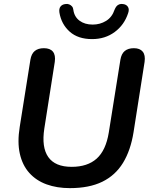

<svg xmlns="http://www.w3.org/2000/svg" viewBox="-20 -962 778 992"><path d="M341 10Q274 10 220.5 -9.5Q167 -29 131.5 -68.5Q96 -108 82.5 -167.5Q69 -227 82 -307L137 -653Q142 -684 159.5 -698.5Q177 -713 207 -713Q239 -713 253.5 -695Q268 -677 263 -642L209 -298Q194 -201 229.5 -150.5Q265 -100 350 -100Q432 -100 479.5 -142.5Q527 -185 542 -277L602 -653Q607 -684 624.5 -698.5Q642 -713 672 -713Q703 -713 717.5 -695Q732 -677 727 -642L670 -279Q655 -185 615.5 -120.5Q576 -56 508.5 -23Q441 10 341 10ZM456 -760Q383 -760 340 -798.5Q297 -837 287 -897Q284 -917 292.5 -928Q301 -939 317 -941Q328 -943 337 -939.5Q346 -936 352 -929Q358 -922 359 -911Q364 -875 391 -855Q418 -835 459 -835Q497 -835 528 -854Q559 -873 572 -912Q576 -922 581.5 -929Q587 -936 596 -939.5Q605 -943 616 -941Q633 -939 641 -926.5Q649 -914 642 -894Q622 -833 572.5 -796.5Q523 -760 456 -760Z"/></svg>

Font: Nunito ExtraLight
Style: Italic
Weight: 200
Italic angle: -9°
Designer: Vernon Adams
Foundry: Vernon Adams
Version: Version 3.602